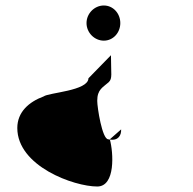

<svg xmlns="http://www.w3.org/2000/svg" viewBox="-20 -703 703 699"><path d="M43 -237C43 -98 249 -24 334 -24C401 -24 393 -148 380 -195C378 -195 376 -195 374 -196C352 -196 334 -312 334 -336C334 -378 355 -385 376 -404C390 -418 384 -432 384 -502L302 -418C301 -372 157 -366 139 -352C85 -332 43 -295 43 -237ZM295 -619C295 -584 324 -555 358 -555C392 -555 418 -584 418 -619C418 -654 392 -683 358 -683C324 -683 295 -654 295 -619ZM380 -195C411 -190 422 -211 421 -232L380 -196Z"/></svg>

Font: Ampere
Style: Ext
Weight: 400
Version: Version 1